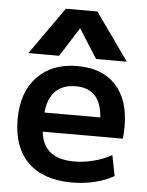

<svg xmlns="http://www.w3.org/2000/svg" viewBox="-55 -835 680 890"><g transform="rotate(5 284.5 -390.0)"><path d="M313 10Q180 10 108.5 -60Q37 -130 37 -260Q37 -386 105.5 -458Q174 -530 293 -530Q408 -530 471 -462Q534 -394 534 -269Q534 -255 533 -238Q532 -221 531 -213H105V-302H437L419 -275Q419 -357 387.5 -396.5Q356 -436 293 -436Q226 -436 191.5 -394.5Q157 -353 157 -272V-237Q157 -163 196.5 -125.5Q236 -88 314 -88Q360 -88 406 -100Q452 -112 489 -133L508 -37Q470 -15 419.5 -2.5Q369 10 313 10ZM60 -570 215 -790H362L518 -570H375L290 -704H288L203 -570Z"/></g></svg>

Font: M PLUS 2 Thin SemiBold
Style: Regular
Weight: 600
Version: Version 1.001